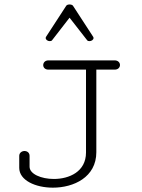

<svg xmlns="http://www.w3.org/2000/svg" viewBox="-20 -846 645 872"><path d="M295.9 -825.7C289.6 -825.7 283.2 -823.7 280.8 -819.8L190.9 -681.6C188.5 -679.2 187.5 -675.8 187.5 -673.3C187.5 -665.5 196.8 -659.2 205.6 -659.2C209.5 -659.2 214.4 -659.7 216.8 -663.6L295.9 -765.6L375.5 -663.6C377.9 -659.7 382.8 -659.2 386.7 -659.2C395.5 -659.2 404.8 -665.5 404.8 -673.3C404.8 -675.8 403.8 -679.2 401.4 -681.6L311.5 -819.8C309.1 -823.7 302.2 -825.7 295.9 -825.7ZM417.5 -154.8V-529.8H501C517.1 -529.8 524.9 -540.5 524.9 -550.8C524.9 -561.5 516.6 -571.8 500.5 -571.8H200.2C184.1 -571.8 176.3 -561 176.3 -550.3C176.3 -540 184.1 -529.8 199.7 -529.8H370.6V-153.3C370.6 -65.9 293.9 -33.2 224.6 -33.2C167 -33.2 114.3 -55.7 114.3 -88.9V-138.2C114.3 -152.8 103 -160.2 91.3 -160.2C79.6 -160.2 67.4 -152.3 67.4 -138.2V-83.5C67.4 -27.3 140.6 6.3 220.2 6.3C314.5 6.3 417.5 -41 417.5 -154.8Z"/></svg>

Font: Cutive Mono
Style: Regular
Weight: 400
Monospace: yes
Designer: Vernon Adams
Foundry: Vernon Adams
Version: Version 1.002